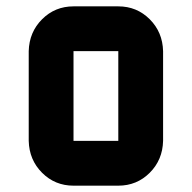

<svg xmlns="http://www.w3.org/2000/svg" viewBox="-20 -587 606 607"><path d="M354 -141.6V-425.3H212.4V-141.6ZM495.6 -141.6Q494.1 -81.5 453.4 -40.8Q412.6 0 354 0H212.4Q153.8 0 113 -40.8Q72.3 -81.5 70.8 -141.6V-425.3Q72.3 -485.4 113 -526.1Q153.8 -566.9 212.4 -566.9H354Q412.6 -566.9 453.4 -526.1Q494.1 -485.4 495.6 -425.3Z"/></svg>

Font: Blazma
Style: Regular
Weight: 400
Designer: GGBotNet
Version: 1.00